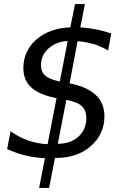

<svg xmlns="http://www.w3.org/2000/svg" viewBox="-20 -780 642 947"><path d="M172.9 147H222.2L251 -1H255.9C326.2 -1 383.8 -20.5 428.2 -59.6C472.7 -98.6 495.1 -148.9 495.1 -205.6C495.1 -251.5 480.5 -285.2 451.7 -312C422.9 -338.9 379.9 -357.9 323.2 -369.1L362.8 -577.1C392.6 -574.7 422.9 -568.4 443.8 -562C464.8 -555.7 492.2 -543.9 513.2 -530.8L528.8 -615.2C507.3 -622.6 475.1 -630.9 455.6 -634.8C436 -638.7 404.8 -643.1 376 -645L398.9 -759.8H350.1L326.7 -645C262.7 -643.1 203.6 -623.5 160.2 -585.9C116.7 -548.3 95.2 -499 95.2 -445.3C95.2 -401.4 109.9 -371.1 134.3 -348.6C162.1 -323.2 204.1 -306.6 258.8 -295.9L214.8 -68.8C181.2 -70.3 148.9 -76.7 118.2 -87.4C87.4 -98.1 58.6 -113.3 32.2 -132.8L15.1 -44.9C44.9 -31.2 75.2 -20.5 108.4 -12.7C139.6 -5.4 170.9 -1 201.7 0ZM274.9 -377.9C238.3 -385.7 215.8 -395.5 202.6 -407.2C189 -419.4 182.1 -436 182.1 -459.5C182.1 -490.7 194.3 -518.6 219.2 -541C243.7 -563 275.4 -575.7 314 -578.1ZM265.1 -70.8 307.1 -287.1C342.3 -280.8 367.7 -271 382.8 -257.3C397.5 -244.1 405.8 -224.6 405.8 -196.3C405.8 -159.7 392.1 -129.4 367.2 -106.4C341.3 -82.5 307.1 -70.8 265.1 -70.8Z"/></svg>

Font: Hack
Style: Oblique
Weight: 400
Italic angle: -12°
Monospace: yes
Designer: Christopher Simpkins
Foundry: Christopher Simpkins
Version: Version 2.010